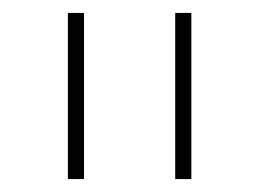

<svg xmlns="http://www.w3.org/2000/svg" viewBox="-20 -720 401 297"><path d="M251 -443V-700H276V-443ZM85 -443V-700H110V-443Z"/></svg>

Font: MuseoModerno SemiBold Thin
Style: Regular
Weight: 250
Version: Version 1.001